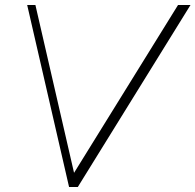

<svg xmlns="http://www.w3.org/2000/svg" viewBox="-20 -750 784 770"><path d="M257 0 89 -730H122L282 -35L269 -44L694 -730H744L292 0Z"/></svg>

Font: Savate ExtraLight
Style: Italic
Weight: 200
Italic angle: -11°
Designer: Max Esnée
Foundry: Plomb Type
Version: Version 2.000